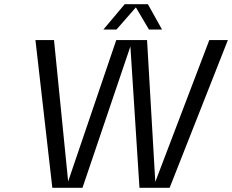

<svg xmlns="http://www.w3.org/2000/svg" viewBox="-20 -890 1100 910"><path d="M531 -700H677L716 -28L972 -700H1060L784 0H641L598 -670L371 0H228L148 -700H236L303 -30ZM532 -750H470L571 -870H681L748 -750H686L624 -855Z"/></svg>

Font: Fivo Sans Modern
Style: Italic
Weight: 400
Designer: Alexander Slobzheninov
Foundry: Alexander Slobzheninov
Version: 1.0